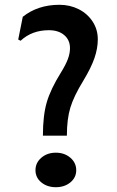

<svg xmlns="http://www.w3.org/2000/svg" viewBox="-20 -776 488 801"><path d="M234 -473Q255 -507 263.5 -530.5Q272 -554 272 -575Q272 -609 248 -629.5Q224 -650 184 -650Q113 -650 66 -606L56 -611L75 -706Q138 -756 228 -756Q272 -756 308.5 -737.5Q345 -719 366.5 -686Q388 -653 388 -612Q388 -574 374 -533.5Q360 -493 328 -440Q288 -375 273.5 -327Q259 -279 259 -210H159Q159 -294 175 -349Q191 -404 234 -473ZM128 -66Q128 -97 152.5 -118Q177 -139 213 -139Q249 -139 273.5 -118Q298 -97 298 -66Q298 -35 273.5 -15Q249 5 213 5Q177 5 152.5 -15Q128 -35 128 -66Z"/></svg>

Font: Farro
Style: Regular
Weight: 400
Designer: Aceler Chua
Foundry: Grayscale Limited
Version: Version 1.101